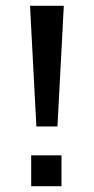

<svg xmlns="http://www.w3.org/2000/svg" viewBox="-20 -645 324 665"><path d="M106 -207 84 -625H201L179 -207ZM88 -107H193V0H88Z"/></svg>

Font: Noto Sans Syriac Eastern Medium
Style: Regular
Weight: 500
Designer: Patrick Giasson and the Monotype Design Team
Foundry: Monotype Imaging Inc.
Version: Version 3.001